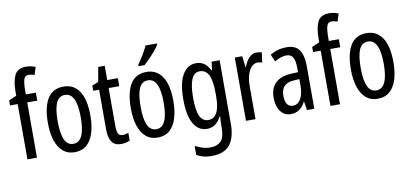

<svg xmlns="http://www.w3.org/2000/svg" viewBox="-86 -1065 3441 1605"><g transform="rotate(-10 1635.0 -263.0)"><path d="M240 -469H155V0H74V-469H9V-512L74 -540V-571Q74 -664 99.5 -714.5Q125 -765 196 -765Q218 -765 236.5 -761Q255 -757 276 -749L255 -684Q242 -689 229.5 -691.5Q217 -694 206 -694Q177 -694 166.5 -668Q156 -642 155 -574V-537H240Z M656 -269Q656 -186 636.5 -123Q617 -60 577 -25Q537 10 474 10Q415 10 375 -25Q335 -60 315 -122.5Q295 -185 295 -269Q295 -402 339 -474.5Q383 -547 476 -547Q562 -547 609 -476.5Q656 -406 656 -269ZM378 -269Q378 -166 401.5 -113.5Q425 -61 476 -61Q574 -61 574 -269Q574 -476 476 -476Q424 -476 401 -424.5Q378 -373 378 -269Z M895 -62Q907 -62 919 -65Q931 -68 943 -72V-6Q927 1 909 5.5Q891 10 868 10Q815 10 790 -25.5Q765 -61 765 -133V-469H715V-513L769 -535L791 -658H846V-537H936V-469H846V-143Q846 -103 856 -82.5Q866 -62 895 -62Z M1360 -269Q1360 -186 1340.5 -123Q1321 -60 1281 -25Q1241 10 1178 10Q1119 10 1079 -25Q1039 -60 1019 -122.5Q999 -185 999 -269Q999 -402 1043 -474.5Q1087 -547 1180 -547Q1266 -547 1313 -476.5Q1360 -406 1360 -269ZM1082 -269Q1082 -166 1105.5 -113.5Q1129 -61 1180 -61Q1278 -61 1278 -269Q1278 -476 1180 -476Q1128 -476 1105 -424.5Q1082 -373 1082 -269ZM1309 -757Q1297 -736 1273 -707.5Q1249 -679 1222.5 -651.5Q1196 -624 1175 -606H1123V-617Q1181 -699 1212 -766H1309Z M1601 -547Q1639 -547 1667.5 -528Q1696 -509 1718 -466H1723L1732 -537H1800V6Q1800 118 1752 179Q1704 240 1597 240Q1560 240 1529.5 232.5Q1499 225 1470 209V132Q1538 168 1595 168Q1657 168 1688 135.5Q1719 103 1719 25V9Q1719 -8 1720 -29.5Q1721 -51 1723 -75H1719Q1676 10 1598 10Q1525 10 1484.5 -60Q1444 -130 1444 -266Q1444 -406 1486 -476.5Q1528 -547 1601 -547ZM1618 -475Q1571 -475 1549 -421.5Q1527 -368 1527 -265Q1527 -159 1550 -110Q1573 -61 1621 -61Q1719 -61 1719 -245V-270Q1719 -377 1695 -426Q1671 -475 1618 -475Z M2113 -547Q2137 -547 2159 -540L2147 -456Q2130 -463 2107 -463Q2079 -463 2056.5 -439Q2034 -415 2022 -374Q2010 -333 2010 -280V0H1929V-537H1992L2003 -445H2008Q2025 -492 2051.5 -519.5Q2078 -547 2113 -547Z M2369 -547Q2445 -547 2477 -499Q2509 -451 2509 -362V0H2447L2435 -74H2433Q2391 10 2310 10Q2269 10 2242 -12.5Q2215 -35 2202.5 -71.5Q2190 -108 2190 -150Q2190 -230 2236 -274Q2282 -318 2367 -322L2428 -325V-360Q2428 -422 2411 -451Q2394 -480 2356 -480Q2312 -480 2255 -447L2229 -508Q2292 -547 2369 -547ZM2381 -263Q2273 -257 2273 -152Q2273 -103 2290 -79.5Q2307 -56 2338 -56Q2380 -56 2404.5 -97.5Q2429 -139 2429 -212V-266Z M2812 -469H2727V0H2646V-469H2581V-512L2646 -540V-571Q2646 -664 2671.5 -714.5Q2697 -765 2768 -765Q2790 -765 2808.5 -761Q2827 -757 2848 -749L2827 -684Q2814 -689 2801.5 -691.5Q2789 -694 2778 -694Q2749 -694 2738.5 -668Q2728 -642 2727 -574V-537H2812Z M3228 -269Q3228 -186 3208.5 -123Q3189 -60 3149 -25Q3109 10 3046 10Q2987 10 2947 -25Q2907 -60 2887 -122.5Q2867 -185 2867 -269Q2867 -402 2911 -474.5Q2955 -547 3048 -547Q3134 -547 3181 -476.5Q3228 -406 3228 -269ZM2950 -269Q2950 -166 2973.5 -113.5Q2997 -61 3048 -61Q3146 -61 3146 -269Q3146 -476 3048 -476Q2996 -476 2973 -424.5Q2950 -373 2950 -269Z"/></g></svg>

Font: Noto Sans Tamil ExtraCondensed
Style: Regular
Weight: 400
Width: 2
Designer: Jelle Bosma - Monotype Design Team
Foundry: Monotype Imaging Inc.
Version: Version 2.004; ttfautohint (v1.8.4.7-5d5b)